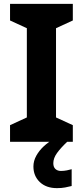

<svg xmlns="http://www.w3.org/2000/svg" viewBox="-20 -734 429 994"><path d="M357 0H32V-86L119 -126V-588L32 -628V-714H357V-628L270 -588V-126L357 -86ZM256 111Q256 131 267 141Q278 151 295 151Q311 151 326 148Q341 145 351 142V229Q335 233 317 236.5Q299 240 275 240Q219 240 186 208.5Q153 177 153 128Q153 99 168 72Q183 45 207.5 22.5Q232 0 263 -17L328 0Q294 32 275 58.5Q256 85 256 111Z"/></svg>

Font: Noto Sans Lisu
Style: Regular
Weight: 400
Designer: Monotype Design Team. David Williams.
Foundry: Monotype Imaging Inc.
Version: Version 2.102